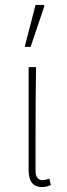

<svg xmlns="http://www.w3.org/2000/svg" viewBox="-20 -750 270 778"><path d="M150 8Q133 8 121 1Q109 -6 102.5 -21.5Q96 -37 96 -62V-478H126Q125 -406 124.5 -336Q124 -266 124 -196.5Q124 -127 124 -56Q124 -38 132 -29Q140 -20 152 -20Q159 -20 165 -21.5Q171 -23 180 -26L186 0Q179 3 170 5.5Q161 8 150 8ZM80 -560 124 -730H158L160 -726L104 -560Z"/></svg>

Font: Source Sans 3 VF
Style: Regular
Weight: 200
Designer: Paul D. Hunt
Foundry: Adobe
Version: Version 3.046;hotconv 1.0.118;makeotfexe 2.5.65603